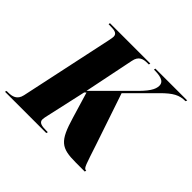

<svg xmlns="http://www.w3.org/2000/svg" viewBox="-208 -916 1117 1117"><g transform="rotate(45 351.0 -357.0)"><path d="M-42 0H298L301 -10H289C253 -10 226 -14 226 -40C226 -49 229 -63 232 -76L287 -323L297 -332L345 -172C389 -24 419 0 542 0H615L617 -10H614C597 -10 591 -37 551 -157L444 -474L600 -630C656 -686 689 -704 740 -704L744 -714H482L480 -704C524 -704 569 -699 569 -660C569 -629 549 -595 483 -532L290 -339L353 -648C362 -697 393 -704 427 -704H438L440 -714H108L107 -704H118C158 -704 179 -699 179 -673C179 -666 177 -656 173 -636L51 -64C41 -17 7 -10 -27 -10H-38Z"/></g></svg>

Font: Noto Serif Display Condensed Black
Style: Italic
Weight: 900
Width: 3
Italic angle: -12°
Designer: Monotype Design Team
Foundry: Monotype Imaging Inc.
Version: Version 2.009